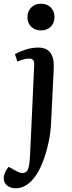

<svg xmlns="http://www.w3.org/2000/svg" viewBox="-57 -780 386 1029"><path d="M90 -688Q90 -719 110 -739.5Q130 -760 163 -760Q195 -760 215 -740Q235 -720 235 -689Q235 -657 215 -637Q195 -617 163 -617Q130 -617 110 -637Q90 -657 90 -688ZM217 -126Q215 -71 202.5 -13.5Q190 44 169.5 95Q149 146 121 179Q102 202 78 215.5Q54 229 29 229Q-2 229 -19.5 213.5Q-37 198 -37 177Q-37 146 -11 114L31 137Q59 153 77.5 144.5Q96 136 100 98Q103 72 104 50.5Q105 29 107 -8L126 -426Q128 -448 121.5 -457Q115 -466 100 -466Q73 -466 36 -450L23 -490Q42 -501 77 -513Q112 -525 148 -525Q237 -525 231 -412Z"/></svg>

Font: Literata 36pt Medium
Style: Italic
Weight: 500
Italic angle: -2°
Designer: Latin by Veronika Burian and Jose Scaglione. Greek by Irene Vlachou. Cyrillic by Vera Evstafieva
Foundry: TypeTogether
Version: Version 3.002